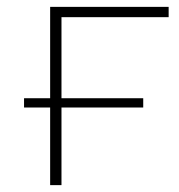

<svg xmlns="http://www.w3.org/2000/svg" viewBox="-20 -539 522 559"><path d="M159 -489V-253H397V-226H159V0H126V-226H50V-253H126V-519H471V-489Z"/></svg>

Font: Montserrat Alternates ExLight
Style: Regular
Weight: 275
Designer: Julieta Ulanovsky
Foundry: Julieta Ulanovsky
Version: Version 7.200